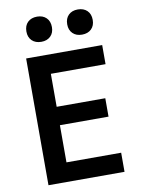

<svg xmlns="http://www.w3.org/2000/svg" viewBox="-101 -1021 803 1089"><g transform="rotate(-10 300.0 -476.5)"><path d="M88 0V-730H526V-620H211V-430H491V-324H211V-110H526V0ZM424 -808Q391 -808 371 -827.5Q351 -847 351 -880Q351 -914 371 -933.5Q391 -953 424 -953Q458 -953 478 -933.5Q498 -914 498 -880Q498 -847 478 -827.5Q458 -808 424 -808ZM190 -808Q156 -808 136 -827.5Q116 -847 116 -880Q116 -914 136 -933.5Q156 -953 190 -953Q223 -953 243 -933.5Q263 -914 263 -880Q263 -847 243 -827.5Q223 -808 190 -808Z"/></g></svg>

Font: JetBrains Mono NL
Style: Bold
Weight: 700
Monospace: yes
Designer: Philipp Nurullin, Konstantin Bulenkov
Foundry: JetBrains
Version: Version 2.305; ttfautohint (v1.8.4.7-5d5b)